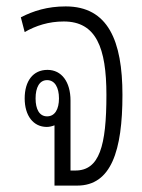

<svg xmlns="http://www.w3.org/2000/svg" viewBox="-20 -579 442 599"><path d="M150 0H221C327 0 362 -109 362 -283C362 -452 317 -559 185 -559C128 -559 84 -545 45 -525L57 -479C92 -499 132 -512 179 -512C280 -512 312 -430 312 -283C312 -123 290 -47 215 -47H200V-265C200 -324 172 -361 128 -361C83 -361 57 -326 57 -272C57 -218 84 -183 126 -183C134 -183 142 -185 150 -188ZM127 -216C103 -216 91 -238 91 -272C91 -306 103 -329 127 -329C151 -329 164 -306 164 -272C164 -238 151 -216 127 -216Z"/></svg>

Font: Noto Sans Thai Looped ExtraCondensed Light
Style: Regular
Weight: 300
Width: 2
Designer: Sasikarn Vongin, Ben Mitchell
Foundry: The Fontpad Ltd
Version: Version 1.001